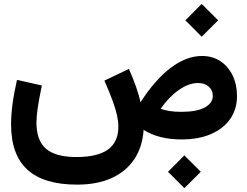

<svg xmlns="http://www.w3.org/2000/svg" viewBox="-20 -719 1274 990"><path d="M846.4 166.7 930.6 251.2 1015.4 166.7 930.6 82.2ZM1001.3 -291Q1035.4 -291 1056.3 -272.6Q1077.2 -254.3 1077.2 -224.4Q1077.2 -187.4 1035.7 -164.8Q994.2 -142.3 915.1 -142.3Q850.3 -142.3 808.3 -158.2Q851.1 -219.4 902.4 -255.2Q953.7 -291 1001.3 -291ZM1021.8 -430.4Q940.5 -430.4 859.4 -368.6Q778.4 -306.8 704.7 -191.9Q696.1 -229.3 681.4 -271.8Q666.6 -314.3 644.7 -363.7L518.3 -303.3Q545.1 -242.4 560.9 -199.2Q576.6 -156 583.5 -124.3Q590.3 -92.6 590.3 -65.8Q590.3 13.2 536.8 52Q483.4 90.7 373.6 90.7Q267.4 90.7 217.7 48.3Q168 6 168 -85.9Q168 -117.9 174.2 -160.9Q180.4 -203.8 195.7 -278.3L67.7 -307.2Q51.9 -238.7 44.5 -181.7Q37.1 -124.8 37.1 -77.5Q37.1 79.3 121.6 156.1Q206.1 233 377.5 233Q480.5 233 555 199.4Q629.5 165.8 672 102.6Q714.5 39.5 720.5 -49.3Q798.4 0 915.9 0Q1004.8 0 1068.8 -28.1Q1132.9 -56.2 1167.4 -106.4Q1202 -156.5 1202 -222.7Q1202 -284.2 1179 -331Q1156 -377.8 1115.4 -404.1Q1074.7 -430.4 1021.8 -430.4ZM935.8 -614.2 1020 -529.7 1104.8 -614.2 1020 -698.8Z"/></svg>

Font: Estedad-FD VF
Style: Regular
Weight: 100
Designer: Amin Abedi
Version: Version 7.3